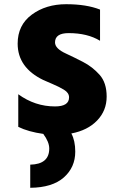

<svg xmlns="http://www.w3.org/2000/svg" viewBox="-20 -600 559 908"><path d="M63.5 -393.6Q63.5 -481.4 130.4 -530.8Q197.3 -580.1 293 -580.1Q388.7 -580.1 453.1 -554.7V-407.2Q393.6 -443.4 304.7 -443.4Q240.2 -443.4 240.2 -399.4Q240.2 -370.1 292 -346.7Q330.1 -329.1 373.5 -306.6Q417 -284.2 450.7 -246.6Q484.4 -209 484.4 -143.1Q484.4 -77.1 439.5 -30.3Q394.5 16.6 317.4 31.2Q335.9 65.4 335.9 117.2Q335.9 191.4 281.7 239.3Q227.5 287.1 123 288.1V178.7Q212.9 176.8 212.9 102.5Q212.9 71.3 184.6 33.2Q114.3 23.4 66.4 0V-154.3Q145.5 -96.7 240.2 -96.7Q306.6 -96.7 306.6 -139.6Q306.6 -161.1 282.2 -175.8Q257.8 -190.4 227.5 -203.1Q197.3 -215.8 184.6 -221.7Q63.5 -280.3 63.5 -393.6Z"/></svg>

Font: GenEi M Gothic v2 Heavy
Style: Regular
Weight: 800
Version: Version 2.0